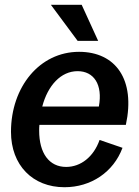

<svg xmlns="http://www.w3.org/2000/svg" viewBox="-20 -770 582 804"><path d="M250 14C361 14 455 -49 493 -151L397 -184C372 -113 318 -71 257 -71C186 -71 144 -128 144 -223C144 -231 144 -238 145 -247H507C548 -436 465 -553 311 -553C146 -553 26 -406 26 -218C26 -78 117 14 250 14ZM305 -599H391L322 -750H193ZM157 -324C180 -412 235 -472 305 -472C373 -472 411 -416 394 -324Z"/></svg>

Font: Ronzino Medium
Style: Italic
Weight: 500
Italic angle: -7.99998°
Designer: Nunzio Mazzaferro
Foundry: Collletttivo
Version: Version 1.000;Glyphs 3.3 (3337)